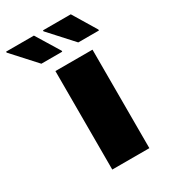

<svg xmlns="http://www.w3.org/2000/svg" viewBox="-270 -779 756 861"><g transform="rotate(-30 108.0 -348.0)"><path d="M52 0V-510H244V0ZM312 -570H205L95 -691V-696H239L312 -575ZM122 -570H14L-96 -691V-696H48L122 -575Z"/></g></svg>

Font: Saira Thin ExtraBold
Style: Regular
Weight: 800
Version: Version 1.101